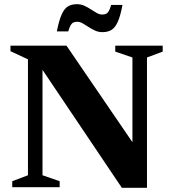

<svg xmlns="http://www.w3.org/2000/svg" viewBox="-20 -894 826 917"><path d="M113.5 -57V-610.5L30 -649.5V-676H297.5L651 -158.5L612.5 -128V-619.5L530.5 -647.5V-676H757V-647.5L682 -619.5V3H562L154 -603.5L183 -620.5V-57L265 -28.5V0H38.5V-28.5ZM565 -870.5Q555 -817 542.2 -789Q529.5 -761 512 -750.8Q494.5 -740.5 469.5 -740.5Q450 -740.5 433.8 -748Q417.5 -755.5 402.8 -765.2Q388 -775 374.8 -782.5Q361.5 -790 348.5 -790Q338 -790 330.5 -786.5Q323 -783 317.2 -773.2Q311.5 -763.5 306 -744H251.5Q262 -797.5 274.8 -825.5Q287.5 -853.5 305 -863.8Q322.5 -874 347 -874Q366.5 -874 383 -866.5Q399.5 -859 414 -849.2Q428.5 -839.5 442 -832Q455.5 -824.5 468 -824.5Q479 -824.5 486.5 -828Q494 -831.5 499.8 -841.5Q505.5 -851.5 511 -870.5Z"/></svg>

Font: Newsreader 16pt 16pt
Style: Bold
Weight: 700
Version: Version 1.003